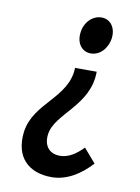

<svg xmlns="http://www.w3.org/2000/svg" viewBox="-80 -558 584 803"><g transform="rotate(10 212.0 -156.0)"><path d="M305 -276H213C210 -147 65 -102 49 25C36 134 98 191 195 191C260 191 317 154 363 104L312 45C282 76 250 97 214 97C167 97 144 64 150 17C161 -73 305 -130 305 -276ZM343 -426C348 -470 324 -503 286 -503C248 -503 215 -470 210 -426C204 -380 229 -347 267 -347C305 -347 337 -380 343 -426Z"/></g></svg>

Font: Falling Sky
Style: CondObl
Weight: 400
Designer: Paul D. Hunt
Foundry: Adobe Systems Incorporated
Version: Version 1.02